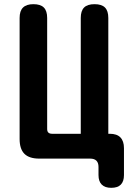

<svg xmlns="http://www.w3.org/2000/svg" viewBox="-20 -760 640 920"><path d="M574 79Q574 109 559 124.5Q544 140 513 140Q483 140 467.5 124.5Q452 109 452 79V40Q452 20 442 10Q432 0 412 0H168Q120 0 97 -23Q74 -46 74 -94V-674Q74 -708 90.5 -724Q107 -740 140 -740Q174 -740 190 -724Q206 -708 206 -674V-142Q206 -130 212 -124.5Q218 -119 230 -119H367V-674Q367 -708 383 -724Q399 -740 433 -740Q467 -740 483 -724Q499 -708 499 -674V-119H506Q540 -119 557 -101.5Q574 -84 574 -50Z"/></svg>

Font: Maple Mono NL
Style: Bold
Weight: 700
Monospace: yes
Designer: subframe7536
Version: Version 7.000